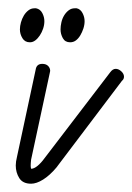

<svg xmlns="http://www.w3.org/2000/svg" viewBox="-20 -451 319 463"><path d="M66 -283Q68 -297 82 -297Q91 -297 96 -292Q101 -287 101 -280Q101 -279 100.5 -277.5Q100 -276 100 -275L55 -66Q54 -57 54 -51Q54 -48 55 -44Q62 -44 70.5 -51Q79 -58 87 -69L246 -277Q252 -285 259 -285Q266 -285 272.5 -279Q279 -273 279 -266Q279 -260 274 -256L116 -47Q100 -28 84 -18Q68 -8 55 -8Q35 -8 26.5 -21.5Q18 -35 18 -52Q18 -61 21 -73ZM165 -431Q174 -429 179 -419.5Q184 -410 184 -400Q184 -391 181 -382Q178 -373 173.5 -365.5Q169 -358 163 -353.5Q157 -349 149 -349Q137 -349 131.5 -359Q126 -369 126 -380Q126 -388 128 -397Q130 -406 134.5 -413.5Q139 -421 145.5 -426Q152 -431 160 -431ZM67 -431Q77 -429 82 -419.5Q87 -410 87 -400Q87 -391 84 -382Q81 -373 76 -365.5Q71 -358 65 -353.5Q59 -349 52 -349Q40 -349 34 -359Q28 -369 28 -380Q28 -388 30.5 -397Q33 -406 37.5 -413.5Q42 -421 48.5 -426Q55 -431 63 -431Z"/></svg>

Font: Gruenewald VA
Style: Regular
Weight: 400
Designer: Peter Wiegel
Foundry: Peter Wiegel, nach dem Schriftentwurf von Dr. H. Gr¸newald
Version: Version 0.007